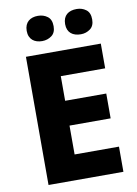

<svg xmlns="http://www.w3.org/2000/svg" viewBox="-99 -988 753 1053"><g transform="rotate(-10 277.5 -462.0)"><path d="M112.8 -853C112.8 -804.7 145.5 -783.2 187 -783.2C207.5 -783.2 225.1 -789.1 240.2 -800.3C255.4 -811.5 262.7 -829.1 262.7 -853C262.7 -877.9 255.4 -896 240.2 -907.2C225.1 -918.5 207.5 -923.8 187 -923.8C145.5 -923.8 112.8 -902.3 112.8 -853ZM326.7 -853C326.7 -804.7 358.4 -783.2 402.8 -783.2C422.9 -783.2 439.9 -789.1 455.1 -800.3C470.2 -811.5 477.5 -829.1 477.5 -853C477.5 -877.9 470.2 -896 455.1 -907.2C439.9 -918.5 422.9 -923.8 402.8 -923.8C358.4 -923.8 326.7 -902.3 326.7 -853ZM501 -140.1H253.9V-300.8H482.9V-439H253.9V-576.2H501V-713.9H84V0H501Z"/></g></svg>

Font: Noto Reveo Sans
Style: Regular
Weight: 800
Designer: Monotype Design Team
Foundry: Monotype Imaging Inc.
Version: Version 2.007